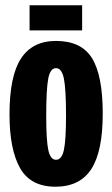

<svg xmlns="http://www.w3.org/2000/svg" viewBox="-20 -695 425 727"><path d="M190 12Q96 12 56 -58.5Q16 -129 16 -262Q16 -407 59.5 -473.5Q103 -540 192 -540Q288 -540 328.5 -474.5Q369 -409 369 -265Q369 -121 325.5 -54.5Q282 12 190 12ZM192 -90Q214 -90 222 -127.5Q230 -165 230 -257Q230 -357 222 -397Q214 -437 192 -437Q170 -437 162.5 -396.5Q155 -356 155 -255Q155 -163 163 -126.5Q171 -90 192 -90ZM92 -580V-675H291V-580Z"/></svg>

Font: Bricolage Grotesque 96pt Condensed Bricolage Grotesque 48pt Condensed Regular
Style: Bold
Weight: 700
Width: 3
Designer: Mathieu Triay
Foundry: Atelier Triay
Version: Version 1.001; ttfautohint (v1.8.4.7-5d5b);gftools[0.9.33.de